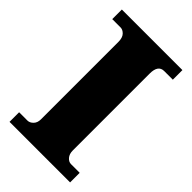

<svg xmlns="http://www.w3.org/2000/svg" viewBox="-218 -788 863 863"><g transform="rotate(45 213.0 -357.0)"><path d="M21 0V-61H74Q88 -61 100.5 -73.5Q113 -86 113 -108V-600Q113 -627 100.5 -640Q88 -653 74 -653H21V-714H406V-653H351Q313 -653 313 -599V-110Q313 -88 324.5 -74.5Q336 -61 351 -61H406V0Z"/></g></svg>

Font: Noto Serif Hentaigana Black
Style: Regular
Weight: 900
Designer: Kazuhiro Yamada
Foundry: nipponia
Version: Version 1.000; ttfautohint (v1.8.4.7-5d5b)